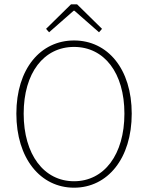

<svg xmlns="http://www.w3.org/2000/svg" viewBox="-20 -860 688 892"><path d="M208 -710 322 -810H326L440 -710L454 -726L338 -840H310L194 -726L208 -710ZM324 12C480 12 592 -124 592 -332C592 -540 480 -672 324 -672C168 -672 56 -540 56 -332C56 -124 168 12 324 12ZM324 -18C184 -18 90 -142 90 -332C90 -522 184 -642 324 -642C464 -642 558 -522 558 -332C558 -142 464 -18 324 -18Z"/></svg>

Font: Assistant ExtraLight
Style: Regular
Weight: 275
Designer: Hebrew By Ben Nathan, Latin by Paul Hunt
Version: Version 2.001;PS 002.001;hotconv 1.0.88;makeotf.lib2.5.64775